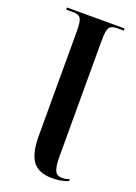

<svg xmlns="http://www.w3.org/2000/svg" viewBox="-140 -772 597 840"><g transform="rotate(20 158.5 -352.0)"><path d="M214 10Q152 10 124.5 -26Q97 -62 97 -144V-632Q97 -676 88.5 -690Q80 -704 53 -704H21V-714H289V-704H259Q231 -704 222 -690Q213 -676 213 -632V-90Q213 -46 221.5 -26Q230 -6 255 -6Q274 -6 289 -13V-3Q279 1 260 5.5Q241 10 214 10Z"/></g></svg>

Font: Noto Serif Display ExtraCondensed SemiBold
Style: Regular
Weight: 600
Width: 2
Designer: Monotype Design Team
Foundry: Monotype Imaging Inc.
Version: Version 2.009